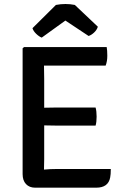

<svg xmlns="http://www.w3.org/2000/svg" viewBox="-20 -912 606 934"><path d="M195 -138 194 -87Q224 -90 260 -90H519Q519 -63 516 -49Q507 1 448 1H151Q123 1 106.5 -16.5Q90 -34 90 -65V-677L97 -683H499Q502 -667 502 -640.5Q502 -614 494 -593Q344 -593 194 -593Q194 -593 195 -528V-388L257 -389H445Q450 -371 450 -344.5Q450 -318 445 -301H257Q218 -301 195 -302ZM411 -737 298 -812 183 -729Q170 -734 156 -747.5Q142 -761 138 -775L252 -888Q299 -897 344 -888L456 -782Q451 -766 437.5 -753.5Q424 -741 411 -737Z"/></svg>

Font: Signika
Style: Regular
Weight: 400
Designer: Anna Giedrys
Foundry: Anna Giedrys
Version: Version 1.001